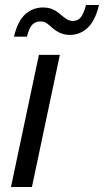

<svg xmlns="http://www.w3.org/2000/svg" viewBox="-20 -750 417 770"><path d="M24 0 136 -530H220L108 0ZM260 -610Q239 -610 222 -617.5Q205 -625 190 -638Q175 -652 165.5 -658Q156 -664 141 -664Q123 -664 110 -651.5Q97 -639 88 -603H36Q51 -666 81.5 -693Q112 -720 152 -720Q176 -720 193 -712Q210 -704 225 -690Q239 -678 249.5 -672Q260 -666 272 -666Q291 -666 303 -679.5Q315 -693 325 -730H377Q362 -667 331.5 -638.5Q301 -610 260 -610Z"/></svg>

Font: Geist Regular
Style: Italic
Weight: 400
Italic angle: -12°
Designer: Basement.studio, Andrés Briganti, Mateo Zaragoza
Foundry: Basement.studio, Vercel, Andrés Briganti, Guido Ferreyra, Mateo Zaragoza
Version: Version 1.500; ttfautohint (v1.8.4.7-5d5b)